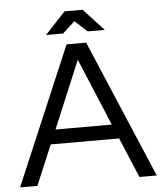

<svg xmlns="http://www.w3.org/2000/svg" viewBox="-56 -869 774 918"><g transform="rotate(-5 331.0 -410.0)"><path d="M659 0H576L495 -192H167L86 0H3L284 -662H378ZM466 -261 331 -584 196 -261ZM390 -715 331 -769 272 -715H190L288 -820H375L472 -715Z"/></g></svg>

Font: Questrial
Style: Regular
Weight: 400
Designer: Joe Prince
Foundry: Joe Prince
Version: Version 1.002